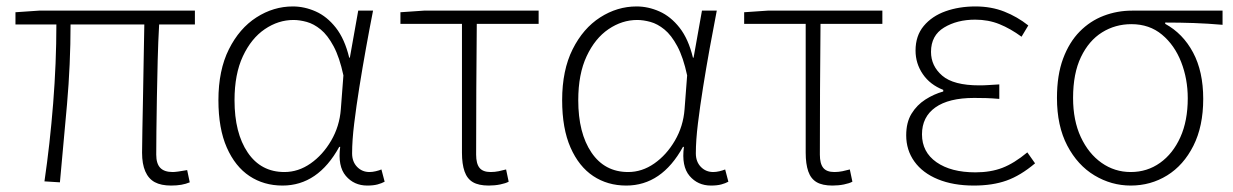

<svg xmlns="http://www.w3.org/2000/svg" viewBox="-20 -563 3828 596"><path d="M511 13Q480 13 460.5 2.5Q441 -8 431 -31Q421 -54 421 -89Q421 -115 422 -161.5Q423 -208 424 -264.5Q425 -321 426 -379Q427 -437 428 -487H199Q199 -365 188 -239Q177 -113 166 3L118 0Q135 -116 145 -242Q155 -368 155 -487H28V-525L101 -530H585V-487H474Q471 -435 469.5 -376Q468 -317 467 -259.5Q466 -202 465.5 -155.5Q465 -109 465 -83Q465 -55 477.5 -42Q490 -29 516 -29Q528 -29 561 -35L569 3Q557 8 543 10.5Q529 13 511 13Z M857 13Q799 13 754.5 -16.5Q710 -46 684 -105Q658 -164 658 -252Q658 -345 690.5 -410Q723 -475 776 -509Q829 -543 889 -543Q925 -543 960 -527.5Q995 -512 1022.5 -477Q1050 -442 1064 -384H1066L1092 -530H1138Q1127 -474 1116 -413Q1105 -352 1095.5 -292.5Q1086 -233 1079.5 -180Q1073 -127 1073 -87Q1073 -61 1088.5 -45Q1104 -29 1127 -29Q1136 -29 1146.5 -31.5Q1157 -34 1164 -37L1174 1Q1165 6 1152 9.5Q1139 13 1120 13Q1079 13 1053.5 -17Q1028 -47 1036 -107H1033Q967 13 857 13ZM863 -29Q906 -29 944 -55.5Q982 -82 1008 -126.5Q1034 -171 1038 -224L1046 -329Q1034 -385 1015.5 -419.5Q997 -454 975.5 -471.5Q954 -489 932 -495Q910 -501 891 -501Q844 -501 802 -472.5Q760 -444 734 -388.5Q708 -333 708 -252Q708 -150 749 -89.5Q790 -29 863 -29Z M1497 13Q1466 13 1448 2.5Q1430 -8 1422 -31Q1414 -54 1414 -89V-489H1223V-525L1296 -530H1652V-489H1460Q1459 -386 1458.5 -285Q1458 -184 1458 -83Q1458 -55 1468.5 -42Q1479 -29 1503 -29Q1516 -29 1528 -31.5Q1540 -34 1551 -37L1559 1Q1550 6 1533 9.5Q1516 13 1497 13Z M1924 13Q1866 13 1821.5 -16.5Q1777 -46 1751 -105Q1725 -164 1725 -252Q1725 -345 1757.5 -410Q1790 -475 1843 -509Q1896 -543 1956 -543Q1992 -543 2027 -527.5Q2062 -512 2089.5 -477Q2117 -442 2131 -384H2133L2159 -530H2205Q2194 -474 2183 -413Q2172 -352 2162.5 -292.5Q2153 -233 2146.5 -180Q2140 -127 2140 -87Q2140 -61 2155.5 -45Q2171 -29 2194 -29Q2203 -29 2213.5 -31.5Q2224 -34 2231 -37L2241 1Q2232 6 2219 9.5Q2206 13 2187 13Q2146 13 2120.5 -17Q2095 -47 2103 -107H2100Q2034 13 1924 13ZM1930 -29Q1973 -29 2011 -55.5Q2049 -82 2075 -126.5Q2101 -171 2105 -224L2113 -329Q2101 -385 2082.5 -419.5Q2064 -454 2042.5 -471.5Q2021 -489 1999 -495Q1977 -501 1958 -501Q1911 -501 1869 -472.5Q1827 -444 1801 -388.5Q1775 -333 1775 -252Q1775 -150 1816 -89.5Q1857 -29 1930 -29Z M2564 13Q2533 13 2515 2.5Q2497 -8 2489 -31Q2481 -54 2481 -89V-489H2290V-525L2363 -530H2719V-489H2527Q2526 -386 2525.5 -285Q2525 -184 2525 -83Q2525 -55 2535.5 -42Q2546 -29 2570 -29Q2583 -29 2595 -31.5Q2607 -34 2618 -37L2626 1Q2617 6 2600 9.5Q2583 13 2564 13Z M3003 13Q2939 13 2891.5 -6.5Q2844 -26 2818.5 -61.5Q2793 -97 2793 -143Q2793 -183 2809.5 -210Q2826 -237 2852.5 -254Q2879 -271 2908 -279V-284Q2867 -300 2844.5 -333Q2822 -366 2822 -406Q2822 -452 2847.5 -482.5Q2873 -513 2915 -528Q2957 -543 3008 -543Q3057 -543 3097.5 -527Q3138 -511 3172 -484L3151 -449Q3117 -474 3082.5 -488Q3048 -502 3007 -502Q2951 -502 2910.5 -477.5Q2870 -453 2870 -402Q2870 -358 2905 -328Q2940 -298 3020 -298Q3036 -298 3049 -299Q3062 -300 3082 -301V-256Q3059 -258 3041 -258.5Q3023 -259 3004 -259Q2925 -259 2883.5 -229.5Q2842 -200 2842 -146Q2842 -91 2887 -59.5Q2932 -28 3008 -28Q3055 -28 3091.5 -42Q3128 -56 3169 -90L3193 -56Q3148 -18 3104.5 -2.5Q3061 13 3003 13Z M3490 13Q3430 13 3377.5 -18.5Q3325 -50 3293 -111Q3261 -172 3261 -259Q3261 -330 3280 -381Q3299 -432 3331.5 -465Q3364 -498 3406 -514Q3448 -530 3494 -530H3775V-486Q3729 -490 3686 -491.5Q3643 -493 3597 -493V-489Q3652 -459 3683.5 -400Q3715 -341 3715 -256Q3715 -171 3684.5 -110.5Q3654 -50 3603 -18.5Q3552 13 3490 13ZM3490 -29Q3541 -29 3581 -57.5Q3621 -86 3644 -137Q3667 -188 3667 -258Q3667 -318 3646.5 -370.5Q3626 -423 3587 -455.5Q3548 -488 3492 -488Q3442 -488 3401 -462.5Q3360 -437 3335.5 -386Q3311 -335 3311 -259Q3311 -189 3335 -137.5Q3359 -86 3399.5 -57.5Q3440 -29 3490 -29Z"/></svg>

Font: Noto Sans JP ExtraLight
Style: Regular
Weight: 250
Designer: Ryoko NISHIZUKA  (kana, bopomofo & ideographs); Paul D. Hunt (Latin, Greek & Cyrillic); Sandoll Communications , Soo-you
Foundry: Adobe
Version: Version 2.004-H2;hotconv 1.0.118;makeotfexe 2.5.65603